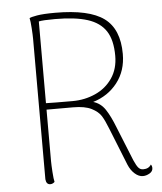

<svg xmlns="http://www.w3.org/2000/svg" viewBox="-51 -745 675 798"><g transform="rotate(-5 286.0 -346.0)"><path d="M555 -22Q555 -8 541 0Q527 8 513 8Q496 8 479.5 -6.5Q463 -21 453 -45L391 -200Q377 -236 365 -255Q353 -274 325.5 -288Q298 -302 249 -302H138V-87Q138 -72 140 -41.5Q142 -11 145 0Q137 8 127 8Q110 8 108 -14V-600Q108 -615 106 -645.5Q104 -676 101 -687Q107 -691 133 -695.5Q159 -700 209 -700Q350 -700 412 -654.5Q474 -609 474 -505Q474 -435 435.5 -385.5Q397 -336 334 -317Q365 -308 384 -279.5Q403 -251 422 -202L479 -61Q489 -38 497 -29Q505 -20 517 -20Q540 -20 550 -37Q555 -31 555 -22ZM249 -328Q300 -328 344.5 -348Q389 -368 415.5 -407Q442 -446 442 -500Q442 -566 417.5 -603.5Q393 -641 341.5 -657.5Q290 -674 206 -674Q154 -674 138 -670V-329Q166 -328 249 -328Z"/></g></svg>

Font: Arima Madurai Thin
Style: Regular
Weight: 250
Designer: Joana Correia and Natanael Gama
Foundry: NDISCOVER
Version: Version 1.019; ttfautohint (v1.5) -l 7 -r 28 -G 50 -x 13 -D 